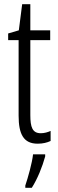

<svg xmlns="http://www.w3.org/2000/svg" viewBox="-20 -677 278 918"><path d="M175 -40C135 -40 125 -69 125 -127V-485H220V-532H125V-657H86L70 -532L19 -517V-485H69V-124C69 -35 93 10 160 10C185 10 205 5 222 -3V-51C209 -45 192 -40 175 -40ZM196 71V61H138C134 101 113 175 101 210V221H132C159 179 183 119 196 71Z"/></svg>

Font: Noto Sans Bengali ExtraCondensed Light
Style: Regular
Weight: 300
Width: 2
Designer: Joana Ranito - Universal Thirst; Jelle Bosma - Monotype Design Team
Foundry: Universal Thirst ehf.
Version: Version 3.000